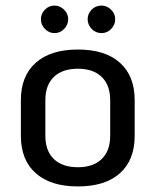

<svg xmlns="http://www.w3.org/2000/svg" viewBox="-20 -659 559 690"><path d="M55 -171V-299Q55 -386 108.5 -433.5Q162 -481 260 -481Q358 -481 411 -433.5Q464 -386 464 -299V-171Q464 -84 411 -36.5Q358 11 260 11Q162 11 108.5 -36.5Q55 -84 55 -171ZM376 -171V-299Q376 -353 345.5 -382.5Q315 -412 260 -412Q204 -412 173.5 -382.5Q143 -353 143 -299V-171Q143 -117 173.5 -87.5Q204 -58 260 -58Q315 -58 345.5 -87.5Q376 -117 376 -171ZM127 -590Q127 -610 141.5 -624.5Q156 -639 176 -639Q195 -639 210 -624.5Q225 -610 225 -590Q225 -570 210.5 -555Q196 -540 176 -540Q156 -540 141.5 -555Q127 -570 127 -590ZM295 -590Q295 -610 309.5 -624.5Q324 -639 345 -639Q364 -639 379 -624.5Q394 -610 394 -590Q394 -570 379.5 -555Q365 -540 345 -540Q324 -540 309.5 -555Q295 -570 295 -590Z"/></svg>

Font: KoHo Medium
Style: Regular
Weight: 500
Version: Version 1.000; ttfautohint (v1.6)